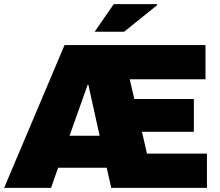

<svg xmlns="http://www.w3.org/2000/svg" viewBox="-20 -905 1060 925"><path d="M0 0 291 -688H970V-523H605L627 -428H914V-270H664L688 -165H977V0H516L494 -97H260L226 0ZM315 -251H460L414 -459Q413 -464 412 -468.5Q411 -473 410 -477.5Q409 -482 408 -487Q407 -492 406 -496H402Q401 -492 399 -487Q397 -482 395.5 -477.5Q394 -473 392.5 -468.5Q391 -464 389 -459ZM436 -752 528 -885H736L738 -881L578 -752Z"/></svg>

Font: Archivo SemiBold Black
Style: Regular
Weight: 900
Version: Version 2.001